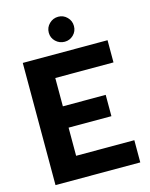

<svg xmlns="http://www.w3.org/2000/svg" viewBox="-131 -978 830 1061"><g transform="rotate(-15 284.5 -447.5)"><path d="M234 -823Q234 -853 255.5 -874Q277 -895 307 -895Q336 -895 357 -874Q378 -853 378 -823Q378 -793 357 -772.5Q336 -752 307 -752Q277 -752 255.5 -772.5Q234 -793 234 -823ZM52 -699H537V-572H204V-410H449V-288H204V-127H537V0H52Z"/></g></svg>

Font: Prompt SemiBold
Style: Regular
Weight: 600
Designer: Katatrad Team
Foundry: CadsonDemak
Version: Version 1.000